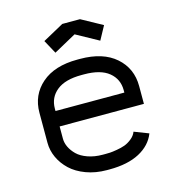

<svg xmlns="http://www.w3.org/2000/svg" viewBox="-105 -778 810 880"><g transform="rotate(-15 300.0 -338.0)"><path d="M136.7 -237.3V-179.2Q136.7 -159.2 146.2 -139.2Q155.8 -119.1 173.8 -101.3Q191.9 -83.5 223.4 -72.3Q254.9 -61 294.4 -61H306.6Q317.9 -61 328.6 -61.5Q339.4 -62 361.3 -65.7Q383.3 -69.3 400.1 -75.4Q417 -81.5 433.8 -95Q450.7 -108.4 457.5 -126.5L525.9 -100.1Q505.4 -47.4 449.5 -17.6Q393.6 12.2 306.6 12.2H294.4Q241.2 12.2 196.5 -4.4Q151.9 -21 123.3 -48.1Q94.7 -75.2 79.1 -109.1Q63.5 -143.1 63.5 -179.2V-321.8Q63.5 -405.8 124.5 -459Q185.5 -512.2 294.4 -512.2H306.6Q415.5 -512.2 476.1 -459Q536.6 -405.8 536.6 -321.8V-237.3ZM463.4 -310.5V-321.8Q463.4 -374.5 424.1 -406.7Q384.8 -439 306.6 -439H294.4Q216.3 -439 176.5 -406.7Q136.7 -374.5 136.7 -321.8V-310.5ZM354 -688 453.6 -633.3 418.5 -568.8 312 -627.4 205.6 -568.8 170.4 -633.3 270 -688Z"/></g></svg>

Font: Anka/Coder
Style: Regular
Weight: 400
Monospace: yes
Version: Version 001.100